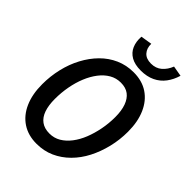

<svg xmlns="http://www.w3.org/2000/svg" viewBox="-246 -965 1091 1091"><g transform="rotate(45 300.0 -419.5)"><path d="M252 12Q185 12 136.5 -20Q88 -52 62 -111Q36 -170 36 -250Q36 -315 50.5 -376.5Q65 -438 93 -490.5Q121 -543 160 -582.5Q199 -622 248.5 -644Q298 -666 356 -666Q424 -666 472 -634Q520 -602 546 -543Q572 -484 572 -404Q572 -339 557 -277.5Q542 -216 515 -163.5Q488 -111 448.5 -71.5Q409 -32 360 -10Q311 12 252 12ZM263 -81Q300 -81 330.5 -99Q361 -117 385.5 -149Q410 -181 426.5 -222.5Q443 -264 452.5 -312.5Q462 -361 462 -412Q462 -463 449 -499Q436 -535 411 -554Q386 -573 346 -573Q309 -573 278 -555Q247 -537 222.5 -505Q198 -473 181 -431.5Q164 -390 155 -341.5Q146 -293 146 -242Q146 -191 158.5 -155Q171 -119 197 -100Q223 -81 263 -81ZM377 -701Q329 -701 298.5 -718.5Q268 -736 254.5 -767.5Q241 -799 244 -840L312 -851Q311 -815 331 -792.5Q351 -770 390 -770Q429 -770 455 -792.5Q481 -815 495 -851L558 -840Q546 -799 522.5 -767.5Q499 -736 462.5 -718.5Q426 -701 377 -701Z"/></g></svg>

Font: Source Code Pro SemiBold
Style: Italic
Weight: 600
Italic angle: -11°
Monospace: yes
Designer: Paul D. Hunt, Teo Tuominen
Foundry: Adobe Systems Incorporated
Version: Version 1.016;hotconv 1.0.116;makeotfexe 2.5.65601